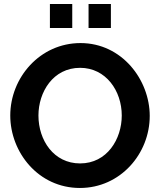

<svg xmlns="http://www.w3.org/2000/svg" viewBox="-20 -929 796 954"><path d="M228 -790H339V-909H228ZM420 -790H531V-909H420ZM31 -355C31 -173 170 5 377 5C578 5 724 -165 724 -353C724 -532 586 -715 380 -715C179 -715 31 -544 31 -355ZM378 -117C247 -117 171 -232 171 -355C171 -472 244 -592 378 -592C506 -592 585 -478 585 -355C585 -238 512 -117 378 -117Z"/></svg>

Font: FIGSv2-sans-serif
Style: Bold
Weight: 700
Designer: Matt McInerney, Pablo Impallari, Rodrigo Fuenzalida,Mirko Velimirovic
Foundry: Matt McInerney, Pablo Impallari, Rodrigo Fuenzalida
Version: Version 4.021;hotconv 1.0.109;makeotfexe 2.5.65596